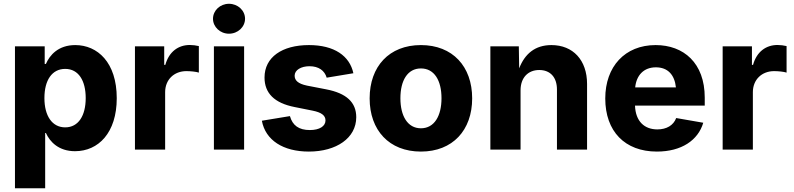

<svg xmlns="http://www.w3.org/2000/svg" viewBox="-20 -791 4195 1015"><path d="M59.1 204.1H218.8V-87.9H222.7C243.7 -41 290.5 8.3 376.5 8.3C500 8.3 597.2 -88.9 597.2 -272C597.2 -461.4 495.1 -552.7 377.9 -552.7C288.1 -552.7 242.7 -499.5 222.7 -453.1H216.3V-545.9H59.1ZM324.7 -117.7C255.4 -117.7 214.8 -178.7 214.8 -272.5C214.8 -367.2 254.9 -426.8 324.7 -426.8C395.5 -426.8 433.1 -364.3 433.1 -272.5C433.1 -180.2 395 -117.7 324.7 -117.7Z M693.4 0H853V-303.7C853 -370.1 900.4 -415 965.3 -415C986.8 -415 1016.6 -412.1 1031.2 -407.2V-547.4C1017.6 -550.8 998.5 -553.2 983.4 -553.2C922.9 -553.2 873.5 -518.1 854 -448.2H848.1V-545.9H693.4Z M1110.8 0H1270.5V-545.9H1110.8ZM1190.4 -612.8C1237.3 -612.8 1275.4 -648.4 1275.4 -691.9C1275.4 -735.8 1237.3 -771 1190.4 -771C1144 -771 1106 -735.8 1106 -691.9C1106 -648.4 1144 -612.8 1190.4 -612.8Z M1612.8 10.3C1758.8 10.3 1863.3 -61.5 1863.3 -171.4C1863.3 -250 1811.5 -298.3 1704.1 -318.8L1603 -338.4C1554.2 -348.6 1537.6 -366.7 1537.6 -391.1C1537.6 -420.9 1571.8 -440.9 1616.2 -440.9C1665 -440.9 1696.3 -417.5 1707 -380.4L1848.1 -403.8C1828.6 -495.6 1747.1 -552.7 1613.3 -552.7C1470.7 -552.7 1378.4 -488.3 1378.4 -381.3C1378.4 -298.3 1430.7 -246.1 1537.6 -225.1L1632.3 -206.1C1679.2 -196.8 1700.7 -180.7 1700.7 -154.3C1700.7 -124 1669.4 -103.5 1618.2 -103.5C1559.1 -103.5 1526.4 -128.4 1512.7 -177.2L1364.3 -152.8C1383.3 -49.8 1476.6 10.3 1612.8 10.3Z M2205.1 10.3C2373 10.3 2476.1 -102.5 2476.1 -271C2476.1 -439.5 2373 -552.7 2205.1 -552.7C2037.1 -552.7 1934.1 -439.5 1934.1 -271C1934.1 -102.5 2037.1 10.3 2205.1 10.3ZM2205.1 -112.8C2134.3 -112.8 2096.7 -178.7 2096.7 -271.5C2096.7 -365.2 2134.3 -429.2 2205.1 -429.2C2276.4 -429.2 2314 -365.2 2314 -271.5C2314 -178.7 2276.4 -112.8 2205.1 -112.8Z M2731.9 -313.5C2731.9 -380.9 2772 -420.9 2830.6 -420.9C2889.2 -420.9 2924.3 -382.3 2924.3 -317.9V0H3083.5V-347.2C3083.5 -473.1 3009.3 -552.7 2895 -552.7C2808.6 -552.7 2754.4 -506.3 2724.6 -429.7L2722.7 -545.9H2572.3V0H2731.9Z M3452.6 10.3C3582.5 10.3 3670.4 -49.3 3697.8 -142.1L3554.7 -167C3540 -127.9 3503.4 -106.9 3455.1 -106.9C3386.7 -106.9 3339.8 -149.4 3336.9 -232.9H3705.6V-274.9C3705.6 -458 3594.2 -552.7 3445.8 -552.7C3283.7 -552.7 3179.7 -439 3179.7 -270.5C3179.7 -96.7 3283.2 10.3 3452.6 10.3ZM3337.9 -329.1C3344.2 -392.1 3382.3 -435.1 3447.3 -435.1C3510.7 -435.1 3546.4 -395 3553.2 -329.1Z M3800.3 0H3960V-303.7C3960 -370.1 4007.3 -415 4072.3 -415C4093.8 -415 4123.5 -412.1 4138.2 -407.2V-547.4C4124.5 -550.8 4105.5 -553.2 4090.3 -553.2C4029.8 -553.2 3980.5 -518.1 3960.9 -448.2H3955.1V-545.9H3800.3Z"/></svg>

Font: Raveo
Style: Bold
Weight: 700
Designer: Jakub Foglar, Rasmus Andersson (Inter)
Foundry: Jakubfoglar.com
Version: Version 1.100;Glyphs 3.2.3 (3260)